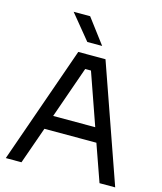

<svg xmlns="http://www.w3.org/2000/svg" viewBox="-133 -1027 949 1124"><g transform="rotate(15 341.5 -465.0)"><path d="M578 0 499 -224H184L105 0H10L259 -710H424L673 0ZM214 -310H469L359 -624H324ZM172 -930H272L385 -780H295Z"/></g></svg>

Font: Violet Sans
Style: Regular
Weight: 400
Designer: Calvin Waterman
Foundry: Violet Office
Version: Version 1.013